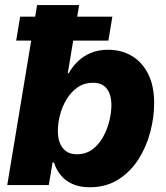

<svg xmlns="http://www.w3.org/2000/svg" viewBox="-20 -748 671 776"><path d="M342.3 8.8Q300.3 8.8 270.8 -5.4Q241.2 -19.5 223.6 -42.2Q206.1 -64.9 198.2 -91.3H192.4L177.2 0H9.3L129.9 -727.5H299.8L253.9 -452.1H257.8Q272 -478 294.4 -499.8Q316.9 -521.5 347.4 -534.2Q377.9 -546.9 417 -546.9Q470.2 -546.9 512 -522.5Q553.7 -498 578.4 -450Q603 -401.9 603 -330.6Q603 -273.9 587.4 -214.4Q571.8 -154.8 539.6 -104.2Q507.3 -53.7 458.3 -22.5Q409.2 8.8 342.3 8.8ZM290.5 -124.5Q327.1 -124.5 353.5 -144.3Q379.9 -164.1 396.7 -194.6Q413.6 -225.1 421.9 -259.3Q430.2 -293.5 430.2 -322.8Q430.2 -365.7 411.6 -389.6Q393.1 -413.6 356 -413.6Q321.3 -413.6 294.9 -395.8Q268.6 -377.9 250.5 -348.9Q232.4 -319.8 223.1 -285.6Q213.9 -251.5 213.9 -218.8Q213.9 -174.8 233.6 -149.7Q253.4 -124.5 290.5 -124.5ZM45.4 -584 61.5 -680.7H434.1L418 -584Z"/></svg>

Font: Inter 18pt ExtraBold
Style: Italic
Weight: 800
Italic angle: -9.3988°
Designer: Rasmus Andersson
Foundry: rsms
Version: Version 4.001;git-66647c0bb